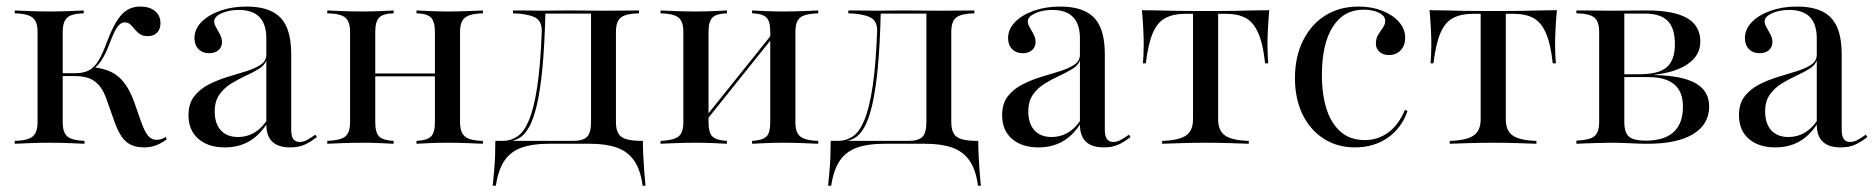

<svg xmlns="http://www.w3.org/2000/svg" viewBox="-20 -447 5831 597"><path d="M428.2 11.3Q404.8 11.3 387.9 3.6Q371 -4 358.9 -21.4Q346.8 -38.7 337.1 -65.3L312.9 -133.9Q303.2 -162.9 289.9 -179.4Q276.6 -196 258.1 -203.2Q239.5 -210.5 212.1 -210.5H168.5V-219.4H213.7Q239.5 -219.4 256.5 -228.2Q273.4 -237.1 286.3 -258.5Q299.2 -279.8 312.9 -317.7Q335.5 -377.4 358.5 -402Q381.5 -426.6 416.1 -426.6Q445.2 -426.6 462.1 -412.5Q479 -398.4 479 -375Q479 -356.5 468.5 -345.6Q458.1 -334.7 439.5 -334.7Q424.2 -334.7 414.9 -341.1Q405.6 -347.6 398.8 -356Q391.9 -364.5 385.1 -371Q378.2 -377.4 366.9 -377.4Q359.7 -377.4 352.4 -371.4Q345.2 -365.3 337.5 -350.8Q329.8 -336.3 320.2 -310.5Q308.9 -280.6 297.2 -262.1Q285.5 -243.5 270.2 -232.3L268.5 -237.9Q303.2 -234.7 327 -222.6Q350.8 -210.5 367.7 -187.5Q384.7 -164.5 397.6 -129L416.9 -73.4Q429 -38.7 439.9 -25.4Q450.8 -12.1 467.7 -12.1Q479.8 -12.1 495.2 -21L498.4 -13.7Q482.3 -1.6 465.3 4.8Q448.4 11.3 428.2 11.3ZM25.8 0V-8.9Q53.2 -9.7 68.5 -15.3Q83.9 -21 90.3 -33.5Q96.8 -46 96.8 -66.9V-347.6Q96.8 -369.4 90.3 -381.5Q83.9 -393.5 68.5 -399.2Q53.2 -404.8 25.8 -405.6V-414.5Q41.1 -413.7 72.6 -412.5Q104 -411.3 134.7 -411.3Q166.9 -411.3 196.4 -412.5Q225.8 -413.7 240.3 -414.5V-405.6Q203.2 -404.8 189.1 -392.3Q175 -379.8 175 -347.6V-66.9Q175 -34.7 189.5 -22.6Q204 -10.5 242.7 -8.9V0Q227.4 -0.8 196.8 -2Q166.1 -3.2 134.7 -3.2Q104.8 -3.2 73.4 -2Q41.9 -0.8 25.8 0Z M679 11.3Q627.4 11.3 596.8 -15.3Q566.1 -41.9 566.1 -88.7Q566.1 -125 583.9 -147.6Q601.6 -170.2 629 -184.3Q656.5 -198.4 687.1 -207.7Q717.7 -216.9 745.2 -225.4Q772.6 -233.9 790.3 -245.6Q808.1 -257.3 808.1 -276.6V-328.2Q808.1 -371.8 786.7 -394Q765.3 -416.1 722.6 -416.1Q691.1 -416.1 668.5 -405.6Q646 -395.2 646 -380.6Q646 -371.8 652 -361.7Q658.1 -351.6 664.1 -339.9Q670.2 -328.2 670.2 -316.1Q670.2 -300.8 659.3 -291.1Q648.4 -281.5 629.8 -281.5Q609.7 -281.5 597.2 -294.4Q584.7 -307.3 584.7 -328.2Q584.7 -356.5 606.5 -378.6Q628.2 -400.8 664.9 -413.7Q701.6 -426.6 746 -426.6Q795.2 -426.6 826.2 -410.9Q857.3 -395.2 871.4 -362.5Q885.5 -329.8 885.5 -277.4V-43.5Q885.5 -24.2 891.9 -14.9Q898.4 -5.6 911.3 -5.6Q924.2 -5.6 936.7 -12.9Q949.2 -20.2 960.5 -28.2L965.3 -21Q946 -5.6 927.4 2.8Q908.9 11.3 882.3 11.3Q808.1 11.3 808.1 -59.7Q784.7 -24.2 752.8 -6.5Q721 11.3 679 11.3ZM720.2 -21Q746.8 -21 769 -33.5Q791.1 -46 808.1 -70.2V-258.9Q802.4 -243.5 784.7 -232.7Q766.9 -221.8 744 -211.3Q721 -200.8 698.8 -187.1Q676.6 -173.4 662.1 -152.8Q647.6 -132.3 647.6 -100Q647.6 -62.9 666.5 -41.9Q685.5 -21 720.2 -21Z M1275 0V-8.9Q1308.1 -10.5 1320.2 -22.6Q1332.3 -34.7 1332.3 -66.9V-347.6Q1332.3 -379.8 1320.2 -392.3Q1308.1 -404.8 1275 -405.6V-414.5Q1288.7 -413.7 1316.1 -412.5Q1343.5 -411.3 1372.6 -411.3Q1402.4 -411.3 1434.3 -412.5Q1466.1 -413.7 1481.5 -414.5V-405.6Q1454 -404.8 1438.7 -399.2Q1423.4 -393.5 1416.9 -381.5Q1410.5 -369.4 1410.5 -347.6V-66.9Q1410.5 -46 1416.9 -33.5Q1423.4 -21 1438.7 -15.3Q1454 -9.7 1481.5 -8.9V0Q1466.1 -0.8 1434.3 -2Q1402.4 -3.2 1372.6 -3.2Q1343.5 -3.2 1316.1 -2Q1288.7 -0.8 1275 0ZM997.6 0V-8.9Q1038.7 -10.5 1053.6 -22.6Q1068.5 -34.7 1068.5 -66.9V-347.6Q1068.5 -379.8 1053.6 -392.3Q1038.7 -404.8 997.6 -405.6V-414.5Q1012.9 -413.7 1044.8 -412.5Q1076.6 -411.3 1107.3 -411.3Q1135.5 -411.3 1162.9 -412.5Q1190.3 -413.7 1204 -414.5V-405.6Q1171 -404.8 1158.9 -392.3Q1146.8 -379.8 1146.8 -347.6V-66.9Q1146.8 -34.7 1158.9 -22.6Q1171 -10.5 1204 -8.9V0Q1190.3 -0.8 1162.9 -2Q1135.5 -3.2 1107.3 -3.2Q1076.6 -3.2 1044.8 -2Q1012.9 -0.8 997.6 0ZM1117.7 -209.7V-218.5H1360.5V-209.7Z M1512.1 130.6Q1514.5 107.3 1516.5 83.9Q1518.5 60.5 1519.4 37.5Q1520.2 14.5 1520.2 -8.9H1761.3Q1791.9 -8.9 1804.8 -21Q1817.7 -33.1 1817.7 -66.9V-406.5L1819.4 -404.8H1672.6L1675.8 -406.5Q1673.4 -304.8 1666.5 -234.7Q1659.7 -164.5 1649.2 -120.2Q1638.7 -75.8 1625 -51.6Q1611.3 -27.4 1594.4 -17.7Q1577.4 -8.1 1558.1 -6.5L1543.5 -8.9Q1568.5 -8.9 1589.1 -23Q1609.7 -37.1 1625 -73.8Q1640.3 -110.5 1650.4 -177Q1660.5 -243.5 1664.5 -347.6Q1666.1 -383.1 1641.1 -394Q1616.1 -404.8 1575 -405.6V-414.5Q1586.3 -414.5 1602 -414.5Q1617.7 -414.5 1635.1 -414.1Q1652.4 -413.7 1666.9 -413.7Q1681.5 -413.7 1701.2 -414.1Q1721 -414.5 1751.6 -414.5Q1783.1 -414.5 1807.7 -414.1Q1832.3 -413.7 1857.3 -413.7Q1887.9 -413.7 1919.4 -414.1Q1950.8 -414.5 1966.9 -414.5V-405.6Q1927.4 -404.8 1911.3 -393.1Q1895.2 -381.5 1895.2 -347.6V-66.9Q1895.2 -45.2 1902.4 -32.3Q1909.7 -19.4 1927.8 -14.1Q1946 -8.9 1979 -8.9Q1979 14.5 1980.2 37.5Q1981.5 60.5 1983.1 83.9Q1984.7 107.3 1987.1 130.6H1978.2Q1971.8 81.5 1952 52.8Q1932.3 24.2 1898.4 12.1Q1864.5 0 1814.5 0H1685.5Q1635.5 0 1601.6 12.1Q1567.7 24.2 1548.4 52.8Q1529 81.5 1521.8 130.6Z M2318.5 0V-8.9Q2350 -10.5 2362.5 -21.8Q2375 -33.1 2375 -66.9V-349.2Q2375 -381.5 2362.5 -393.1Q2350 -404.8 2318.5 -405.6V-414.5Q2332.3 -413.7 2359.7 -412.5Q2387.1 -411.3 2415.3 -411.3Q2445.2 -411.3 2477 -412.5Q2508.9 -413.7 2524.2 -414.5V-405.6Q2499.2 -404.8 2483.1 -400Q2466.9 -395.2 2460.1 -382.7Q2453.2 -370.2 2453.2 -347.6V-66.9Q2453.2 -44.4 2460.1 -32.3Q2466.9 -20.2 2483.1 -14.9Q2499.2 -9.7 2524.2 -8.9V0Q2508.9 -0.8 2477 -2Q2445.2 -3.2 2415.3 -3.2Q2387.1 -3.2 2359.7 -2Q2332.3 -0.8 2318.5 0ZM2033.9 0V-8.9Q2072.6 -10.5 2088.7 -21.8Q2104.8 -33.1 2104.8 -66.9V-347.6Q2104.8 -381.5 2088.7 -393.1Q2072.6 -404.8 2033.9 -405.6V-414.5Q2049.2 -413.7 2081 -412.5Q2112.9 -411.3 2143.5 -411.3Q2171.8 -411.3 2199.2 -412.5Q2226.6 -413.7 2240.3 -414.5V-405.6Q2208.9 -404.8 2196 -393.1Q2183.1 -381.5 2183.1 -347.6V-66.1Q2183.1 -33.1 2196 -21.8Q2208.9 -10.5 2240.3 -8.9V0Q2226.6 -0.8 2199.2 -2Q2171.8 -3.2 2143.5 -3.2Q2112.9 -3.2 2081 -2Q2049.2 -0.8 2033.9 0ZM2171 -66.1 2165.3 -72.6 2387.1 -349.2 2392.7 -342.7Z M2554.8 130.6Q2557.3 107.3 2559.3 83.9Q2561.3 60.5 2562.1 37.5Q2562.9 14.5 2562.9 -8.9H2804Q2834.7 -8.9 2847.6 -21Q2860.5 -33.1 2860.5 -66.9V-406.5L2862.1 -404.8H2715.3L2718.5 -406.5Q2716.1 -304.8 2709.3 -234.7Q2702.4 -164.5 2691.9 -120.2Q2681.5 -75.8 2667.7 -51.6Q2654 -27.4 2637.1 -17.7Q2620.2 -8.1 2600.8 -6.5L2586.3 -8.9Q2611.3 -8.9 2631.9 -23Q2652.4 -37.1 2667.7 -73.8Q2683.1 -110.5 2693.1 -177Q2703.2 -243.5 2707.3 -347.6Q2708.9 -383.1 2683.9 -394Q2658.9 -404.8 2617.7 -405.6V-414.5Q2629 -414.5 2644.8 -414.5Q2660.5 -414.5 2677.8 -414.1Q2695.2 -413.7 2709.7 -413.7Q2724.2 -413.7 2744 -414.1Q2763.7 -414.5 2794.4 -414.5Q2825.8 -414.5 2850.4 -414.1Q2875 -413.7 2900 -413.7Q2930.6 -413.7 2962.1 -414.1Q2993.5 -414.5 3009.7 -414.5V-405.6Q2970.2 -404.8 2954 -393.1Q2937.9 -381.5 2937.9 -347.6V-66.9Q2937.9 -45.2 2945.2 -32.3Q2952.4 -19.4 2970.6 -14.1Q2988.7 -8.9 3021.8 -8.9Q3021.8 14.5 3023 37.5Q3024.2 60.5 3025.8 83.9Q3027.4 107.3 3029.8 130.6H3021Q3014.5 81.5 2994.8 52.8Q2975 24.2 2941.1 12.1Q2907.3 0 2857.3 0H2728.2Q2678.2 0 2644.4 12.1Q2610.5 24.2 2591.1 52.8Q2571.8 81.5 2564.5 130.6Z M3208.9 11.3Q3157.3 11.3 3126.6 -15.3Q3096 -41.9 3096 -88.7Q3096 -125 3113.7 -147.6Q3131.5 -170.2 3158.9 -184.3Q3186.3 -198.4 3216.9 -207.7Q3247.6 -216.9 3275 -225.4Q3302.4 -233.9 3320.2 -245.6Q3337.9 -257.3 3337.9 -276.6V-328.2Q3337.9 -371.8 3316.5 -394Q3295.2 -416.1 3252.4 -416.1Q3221 -416.1 3198.4 -405.6Q3175.8 -395.2 3175.8 -380.6Q3175.8 -371.8 3181.9 -361.7Q3187.9 -351.6 3194 -339.9Q3200 -328.2 3200 -316.1Q3200 -300.8 3189.1 -291.1Q3178.2 -281.5 3159.7 -281.5Q3139.5 -281.5 3127 -294.4Q3114.5 -307.3 3114.5 -328.2Q3114.5 -356.5 3136.3 -378.6Q3158.1 -400.8 3194.8 -413.7Q3231.5 -426.6 3275.8 -426.6Q3325 -426.6 3356 -410.9Q3387.1 -395.2 3401.2 -362.5Q3415.3 -329.8 3415.3 -277.4V-43.5Q3415.3 -24.2 3421.8 -14.9Q3428.2 -5.6 3441.1 -5.6Q3454 -5.6 3466.5 -12.9Q3479 -20.2 3490.3 -28.2L3495.2 -21Q3475.8 -5.6 3457.3 2.8Q3438.7 11.3 3412.1 11.3Q3337.9 11.3 3337.9 -59.7Q3314.5 -24.2 3282.7 -6.5Q3250.8 11.3 3208.9 11.3ZM3250 -21Q3276.6 -21 3298.8 -33.5Q3321 -46 3337.9 -70.2V-258.9Q3332.3 -243.5 3314.5 -232.7Q3296.8 -221.8 3273.8 -211.3Q3250.8 -200.8 3228.6 -187.1Q3206.5 -173.4 3191.9 -152.8Q3177.4 -132.3 3177.4 -100Q3177.4 -62.9 3196.4 -41.9Q3215.3 -21 3250 -21Z M3593.5 0V-8.9Q3645.2 -10.5 3667.3 -25.4Q3689.5 -40.3 3689.5 -75.8V-404H3662.9Q3629 -404 3604 -391.1Q3579 -378.2 3564.5 -344.4Q3550 -310.5 3542.7 -250H3533.9Q3534.7 -261.3 3535.5 -276.6Q3536.3 -291.9 3536.3 -310.5Q3536.3 -329.8 3534.7 -359.7Q3533.1 -389.5 3530.6 -415.3Q3559.7 -415.3 3585.9 -414.5Q3612.1 -413.7 3636.7 -413.3Q3661.3 -412.9 3683.9 -412.9Q3706.5 -412.9 3728.2 -412.9Q3750 -412.9 3773 -412.9Q3796 -412.9 3820.2 -413.3Q3844.4 -413.7 3871 -414.5Q3897.6 -415.3 3926.6 -415.3Q3924.2 -389.5 3922.6 -359.7Q3921 -329.8 3921 -310.5Q3921 -291.9 3921.8 -276.6Q3922.6 -261.3 3923.4 -250H3913.7Q3907.3 -310.5 3892.3 -344.4Q3877.4 -378.2 3853.2 -391.1Q3829 -404 3793.5 -404H3767.7V-75.8Q3767.7 -40.3 3789.5 -25.4Q3811.3 -10.5 3862.9 -8.9V0Q3842.7 -0.8 3804.4 -2Q3766.1 -3.2 3729 -3.2Q3691.9 -3.2 3653.6 -2Q3615.3 -0.8 3593.5 0Z M4193.5 11.3Q4137.9 11.3 4096 -15.7Q4054 -42.7 4030.2 -91.1Q4006.5 -139.5 4006.5 -204Q4006.5 -270.2 4031.5 -320.6Q4056.5 -371 4100.8 -398.8Q4145.2 -426.6 4204 -426.6Q4245.2 -426.6 4277.8 -413.7Q4310.5 -400.8 4329.8 -379Q4349.2 -357.3 4349.2 -329Q4349.2 -305.6 4335.1 -290.7Q4321 -275.8 4298.4 -275.8Q4280.6 -275.8 4269.4 -285.9Q4258.1 -296 4258.1 -311.3Q4258.1 -327.4 4265.3 -339.1Q4272.6 -350.8 4279.8 -360.9Q4287.1 -371 4287.1 -382.3Q4287.1 -397.6 4267.7 -407.3Q4248.4 -416.9 4219.4 -416.9Q4158.1 -416.9 4124.2 -363.7Q4090.3 -310.5 4090.3 -213.7Q4090.3 -117.7 4125 -64.5Q4159.7 -11.3 4223.4 -11.3Q4264.5 -11.3 4297.2 -35.5Q4329.8 -59.7 4348.4 -105.6L4356.5 -101.6Q4337.9 -48.4 4294.8 -18.5Q4251.6 11.3 4193.5 11.3Z M4487.9 0V-8.9Q4539.5 -10.5 4561.7 -25.4Q4583.9 -40.3 4583.9 -75.8V-404H4557.3Q4523.4 -404 4498.4 -391.1Q4473.4 -378.2 4458.9 -344.4Q4444.4 -310.5 4437.1 -250H4428.2Q4429 -261.3 4429.8 -276.6Q4430.6 -291.9 4430.6 -310.5Q4430.6 -329.8 4429 -359.7Q4427.4 -389.5 4425 -415.3Q4454 -415.3 4480.2 -414.5Q4506.5 -413.7 4531 -413.3Q4555.6 -412.9 4578.2 -412.9Q4600.8 -412.9 4622.6 -412.9Q4644.4 -412.9 4667.3 -412.9Q4690.3 -412.9 4714.5 -413.3Q4738.7 -413.7 4765.3 -414.5Q4791.9 -415.3 4821 -415.3Q4818.5 -389.5 4816.9 -359.7Q4815.3 -329.8 4815.3 -310.5Q4815.3 -291.9 4816.1 -276.6Q4816.9 -261.3 4817.7 -250H4808.1Q4801.6 -310.5 4786.7 -344.4Q4771.8 -378.2 4747.6 -391.1Q4723.4 -404 4687.9 -404H4662.1V-75.8Q4662.1 -40.3 4683.9 -25.4Q4705.6 -10.5 4757.3 -8.9V0Q4737.1 -0.8 4698.8 -2Q4660.5 -3.2 4623.4 -3.2Q4586.3 -3.2 4548 -2Q4509.7 -0.8 4487.9 0Z M4881.5 0V-9.7Q4922.6 -11.3 4937.5 -23.4Q4952.4 -35.5 4952.4 -67.7V-347.6Q4952.4 -379.8 4937.5 -392.3Q4922.6 -404.8 4881.5 -405.6V-414.5Q4891.9 -414.5 4909.7 -414.5Q4927.4 -414.5 4948.4 -414.1Q4969.4 -413.7 4988.7 -413.7Q5018.5 -413.7 5046.8 -414.1Q5075 -414.5 5100.8 -414.5Q5184.7 -414.5 5225.8 -390.7Q5266.9 -366.9 5266.9 -317.7Q5266.9 -275 5228.6 -248.4Q5190.3 -221.8 5123.4 -214.5V-213.7Q5209.7 -212.1 5252 -188.3Q5294.4 -164.5 5294.4 -116.1Q5294.4 -60.5 5244.8 -30.2Q5195.2 0 5103.2 0Q5076.6 0 5048 -1.6Q5019.4 -3.2 4988.7 -3.2Q4970.2 -3.2 4949.2 -2.4Q4928.2 -1.6 4910.1 -1.2Q4891.9 -0.8 4881.5 0ZM5096.8 -9.7Q5154.8 -9.7 5183.9 -36.3Q5212.9 -62.9 5212.9 -115.3Q5212.9 -162.1 5185.9 -184.7Q5158.9 -207.3 5104.8 -207.3H5005.6V-216.1H5077.4Q5137.9 -216.1 5162.9 -238.3Q5187.9 -260.5 5187.9 -309.7Q5187.9 -359.7 5165.3 -382.3Q5142.7 -404.8 5094.4 -404.8H5028.2L5030.6 -407.3V-67.7Q5030.6 -34.7 5045.2 -22.2Q5059.7 -9.7 5096.8 -9.7Z M5500 11.3Q5448.4 11.3 5417.7 -15.3Q5387.1 -41.9 5387.1 -88.7Q5387.1 -125 5404.8 -147.6Q5422.6 -170.2 5450 -184.3Q5477.4 -198.4 5508.1 -207.7Q5538.7 -216.9 5566.1 -225.4Q5593.5 -233.9 5611.3 -245.6Q5629 -257.3 5629 -276.6V-328.2Q5629 -371.8 5607.7 -394Q5586.3 -416.1 5543.5 -416.1Q5512.1 -416.1 5489.5 -405.6Q5466.9 -395.2 5466.9 -380.6Q5466.9 -371.8 5473 -361.7Q5479 -351.6 5485.1 -339.9Q5491.1 -328.2 5491.1 -316.1Q5491.1 -300.8 5480.2 -291.1Q5469.4 -281.5 5450.8 -281.5Q5430.6 -281.5 5418.1 -294.4Q5405.6 -307.3 5405.6 -328.2Q5405.6 -356.5 5427.4 -378.6Q5449.2 -400.8 5485.9 -413.7Q5522.6 -426.6 5566.9 -426.6Q5616.1 -426.6 5647.2 -410.9Q5678.2 -395.2 5692.3 -362.5Q5706.5 -329.8 5706.5 -277.4V-43.5Q5706.5 -24.2 5712.9 -14.9Q5719.4 -5.6 5732.3 -5.6Q5745.2 -5.6 5757.7 -12.9Q5770.2 -20.2 5781.5 -28.2L5786.3 -21Q5766.9 -5.6 5748.4 2.8Q5729.8 11.3 5703.2 11.3Q5629 11.3 5629 -59.7Q5605.6 -24.2 5573.8 -6.5Q5541.9 11.3 5500 11.3ZM5541.1 -21Q5567.7 -21 5589.9 -33.5Q5612.1 -46 5629 -70.2V-258.9Q5623.4 -243.5 5605.6 -232.7Q5587.9 -221.8 5564.9 -211.3Q5541.9 -200.8 5519.8 -187.1Q5497.6 -173.4 5483.1 -152.8Q5468.5 -132.3 5468.5 -100Q5468.5 -62.9 5487.5 -41.9Q5506.5 -21 5541.1 -21Z"/></svg>

Font: Playfair 144pt
Style: Regular
Weight: 400
Designer: Claus Eggers Sørensen
Foundry: Claus Eggers Sørensen
Version: Version 2.001;gftools[0.9.30]